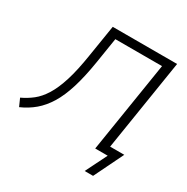

<svg xmlns="http://www.w3.org/2000/svg" viewBox="-203 -869 1157 1186"><g transform="rotate(30 375.5 -276.0)"><path d="M559 153 635 0H546L649 -647H316L287 -465Q269 -353 244 -272.5Q219 -192 185.5 -137.5Q152 -83 109 -46.5Q66 -10 11 14L-13 -40Q30 -60 66 -88.5Q102 -117 132 -165Q162 -213 186 -289Q210 -365 228 -481L264 -705H723L620 -56H721L619 153Z"/></g></svg>

Font: Nunito Sans 10pt Light
Style: Italic
Weight: 300
Italic angle: -9°
Designer: Vernon Adams
Foundry: Vernon Adams
Version: Version 3.101;gftools[0.9.27]